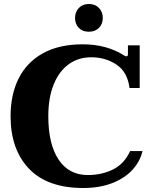

<svg xmlns="http://www.w3.org/2000/svg" viewBox="-20 -932 766 962"><path d="M356 -842Q356 -872 375 -892Q394 -912 425 -912Q457 -912 476 -892Q495 -872 495 -842Q495 -812 476 -792.5Q457 -773 425 -773Q393 -773 374.5 -792.5Q356 -812 356 -842ZM33 -350Q33 -458 73.5 -539Q114 -620 195 -665Q276 -710 394 -710Q515 -710 604 -653Q607 -650 613 -650Q621 -650 621 -659V-705H680V-491H629Q619 -571 564 -608Q509 -645 437 -645Q372 -645 323.5 -609.5Q275 -574 248.5 -507.5Q222 -441 222 -350Q222 -210 273.5 -132.5Q325 -55 420 -55Q489 -55 545.5 -82.5Q602 -110 632 -175H694Q682 -123 643.5 -81Q605 -39 542 -14.5Q479 10 397 10Q218 10 125.5 -86.5Q33 -183 33 -350Z"/></svg>

Font: Taviraj
Style: Bold
Weight: 700
Designer: Katatrad Team
Foundry: CadsonDemak
Version: Version 1.001